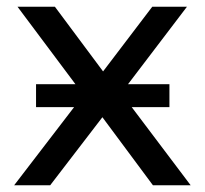

<svg xmlns="http://www.w3.org/2000/svg" viewBox="-20 -550 609 570"><path d="M22 0H129L284 -202L434 0H546L371 -232H483V-300H360L535 -530H432L286 -338L143 -530H32L204 -300H87V-232H200Z"/></svg>

Font: Chess Sans Medium
Style: Regular
Weight: 500
Designer: Wolf Bōese
Foundry: Wolf Bōese
Version: Version 7.223;Glyphs 3.3 (3306)